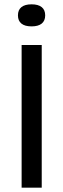

<svg xmlns="http://www.w3.org/2000/svg" viewBox="-20 -868 293 888"><path d="M80 0V-660H173V0ZM126 -746Q95 -746 79 -759Q63 -772 63 -797Q63 -822 79 -835Q95 -848 126 -848Q157 -848 173 -835Q189 -822 189 -797Q189 -772 173 -759Q157 -746 126 -746Z"/></svg>

Font: Bricolage Grotesque 28pt
Style: Regular
Weight: 400
Version: Version 1.001;gftools[0.9.33.dev8+g029e19f]